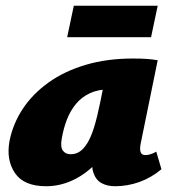

<svg xmlns="http://www.w3.org/2000/svg" viewBox="-20 -636 599 666"><path d="M140 10Q63 10 32 -35.5Q1 -81 13 -147Q25 -207 59 -258.5Q93 -310 148 -349.5Q203 -389 277 -411Q351 -433 441 -433Q471 -433 490.5 -431.5Q510 -430 527 -427L468 -138Q460 -98 484 -98Q491 -98 500.5 -100.5Q510 -103 522 -110L540 -49Q504 -19 463 -4.5Q422 10 379 10Q351 10 331 -1.5Q311 -13 303 -40.5Q295 -68 304 -117L331 -249L417 -277Q402 -210 374.5 -157Q347 -104 310 -66.5Q273 -29 229.5 -9.5Q186 10 140 10ZM225 -101Q243 -101 257 -110.5Q271 -120 283.5 -140.5Q296 -161 306.5 -195Q317 -229 327 -278L347 -377L405 -320Q393 -324 382 -325Q371 -326 359 -326Q320 -326 291.5 -312.5Q263 -299 243.5 -275.5Q224 -252 212 -221Q200 -190 194 -154Q189 -125 198.5 -113Q208 -101 225 -101ZM213 -507 236 -616H527L504 -507Z"/></svg>

Font: Ysabeau Infant Black
Style: Italic
Weight: 900
Italic angle: -12°
Designer: Christian Thalmann (Catharsis Fonts)
Version: Version 2.001;gftools[0.9.30]; featfreeze: ss01,ss02,lnum